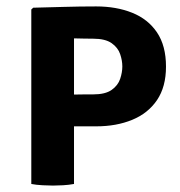

<svg xmlns="http://www.w3.org/2000/svg" viewBox="-20 -573 562 598"><path d="M497 -365.5Q497 -302.5 469 -261.2Q441 -220 391.8 -199.8Q342.5 -179.5 279.5 -179.5H210.5V0Q194 3 176.5 4Q159 5 145 5Q133 5 113 4Q93 3 77.5 0V-543.5L83.5 -549Q126 -550 177.8 -551.5Q229.5 -553 279.5 -553Q342.5 -553 391.8 -533.2Q441 -513.5 469 -472Q497 -430.5 497 -365.5ZM210.5 -453.5V-278.5Q228.5 -279 245.2 -279Q262 -279 270 -279Q308 -279 327.8 -293Q347.5 -307 354.2 -327.2Q361 -347.5 361 -366Q361 -384.5 354.2 -404.5Q347.5 -424.5 327.8 -438.5Q308 -452.5 270 -452.5Q255 -452.5 242.5 -452.8Q230 -453 210.5 -453.5Z"/></svg>

Font: Signika SC SemiBold
Style: Regular
Weight: 600
Designer: Anna Giedryś
Foundry: Anna Giedryś
Version: Version 2.000; ttfautohint (v1.8.3) -l 8 -r 50 -G 200 -x 9 -